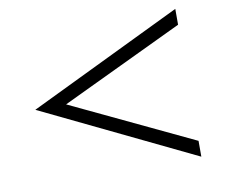

<svg xmlns="http://www.w3.org/2000/svg" viewBox="-73 -797 987 834"><g transform="rotate(-10 420.0 -380.0)"><path d="M750 -706.1V-636.2L210.9 -379.9L750 -124V-54.2L75.2 -379.9Z"/></g></svg>

Font: BIZ UDPMincho
Style: Bold
Weight: 700
Designer: TypeBank Co., Ltd.
Foundry: Morisawa Inc.
Version: Version 1.06